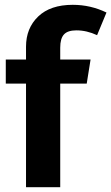

<svg xmlns="http://www.w3.org/2000/svg" viewBox="-20 -777 462 797"><path d="M230 -579V-530H356L340 -430H230V0H88V-430H4V-530H88V-583Q88 -660 138.5 -708.5Q189 -757 282 -757Q356 -757 422 -725L383 -631Q340 -651 297 -651Q261 -651 245.5 -634Q230 -617 230 -579Z"/></svg>

Font: Wolseley Sans SemiBold
Style: Regular
Weight: 600
Designer: Carrois Corporate & Edenspiekermann AG
Foundry: Carrois Corporate GbR & Edenspiekermann AG
Version: Version 4.202